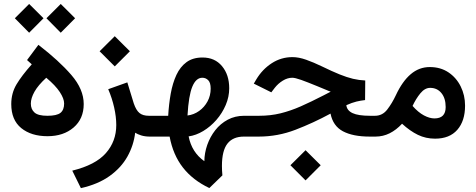

<svg xmlns="http://www.w3.org/2000/svg" viewBox="-20 -705 2458 991"><path d="M178.2 -473.6Q284.7 -391.6 348.4 -317.9Q412.1 -244.1 412.1 -168Q412.1 -91.8 359.9 -46.9Q307.6 -2 225.1 -2Q141.1 -2 89.6 -43.9Q38.1 -85.9 38.1 -168Q38.1 -224.1 65.2 -269.5Q92.3 -314.9 144 -373L119.6 -395ZM218.8 -303.7Q176.8 -265.1 158 -231.7Q139.2 -198.2 139.2 -170.4Q139.2 -141.1 158 -124.3Q176.8 -107.4 224.6 -107.4Q273.4 -107.4 292.2 -122.6Q311 -137.7 311 -170.9Q311 -195.8 288.8 -229.7Q266.6 -263.7 218.8 -303.7ZM219.7 -610.8 293.5 -684.6 367.7 -610.8 293.5 -536.1ZM56.6 -610.8 130.4 -684.6 204.6 -610.8 130.4 -536.1Z M494.1 -440.4 572.3 -518.1 650.4 -440.4 572.3 -362.3ZM677.7 -20Q669.9 45.4 637.7 103Q605.5 160.6 545.9 203.4Q486.3 246.1 397.5 266.1L353 175.8Q472.7 146.5 526.4 85.4Q580.1 24.4 580.1 -59.6Q580.1 -102.1 569.3 -149.9Q558.6 -197.8 538.6 -244.6L637.2 -279.8L670.4 -171.4Q682.6 -135.7 700 -121.6Q717.3 -107.4 748.5 -107.4H767.6V0H753.9Q728 0 708.7 -6.1Q689.5 -12.2 677.7 -20Z M1060.5 265.6Q975.1 225.1 924.1 159.7Q873 94.2 855.5 0H748V-107.4H848.1Q851.6 -168 861.3 -222.2Q871.1 -276.4 890.6 -318.4Q910.2 -360.4 942.9 -384.3Q975.6 -408.2 1025.4 -408.2Q1088.9 -408.2 1126 -363.5Q1163.1 -318.8 1163.1 -249.5Q1163.1 -205.1 1145 -162.8Q1127 -120.6 1096.7 -85.9Q1066.4 -51.3 1029.1 -28.8Q991.7 -6.3 953.6 -1Q969.7 81.1 1034.7 127Q1035.2 84.5 1049.8 42.7Q1064.5 1 1091.1 -33Q1117.7 -66.9 1155.5 -87.2Q1193.4 -107.4 1240.2 -107.4H1256.8V0H1239.3Q1182.1 0 1153.8 36.4Q1125.5 72.8 1125.5 151.4Q1125.5 174.8 1127.9 200.2ZM947.8 -108.9Q980.5 -112.8 1007.8 -132.3Q1035.2 -151.9 1051.3 -181.9Q1067.4 -211.9 1067.4 -247.6Q1067.4 -278.3 1054.7 -291Q1042 -303.7 1024.4 -303.7Q991.7 -303.7 972.7 -257.8Q953.6 -211.9 947.8 -108.9Z M1479 147.9 1557.1 70.3 1635.3 147.9 1557.1 226.1ZM1864.3 -188.5Q1841.8 -186 1819.6 -180.7Q1797.4 -175.3 1767.6 -162.1Q1770.5 -134.8 1799.8 -121.1Q1829.1 -107.4 1890.1 -107.4H1916.5V0H1888.2Q1801.8 0 1750.2 -27.3Q1698.7 -54.7 1686 -118.7Q1596.7 -70.3 1505.1 -35.2Q1413.6 0 1315.4 0H1237.3V-107.4H1316.9Q1376.5 -107.4 1428 -120.1Q1479.5 -132.8 1532.7 -156.2Q1585.9 -179.7 1650.4 -212.9L1687 -231.9Q1677.2 -234.9 1663.8 -241Q1650.4 -247.1 1616.2 -260.7Q1566.4 -281.2 1534.7 -292.5Q1502.9 -303.7 1488.8 -303.7Q1463.9 -303.7 1439.7 -288.8Q1415.5 -273.9 1398.4 -252L1380.4 -228.5L1290 -273.4L1302.7 -294.9Q1334 -347.2 1382.6 -378.7Q1431.2 -410.2 1489.3 -410.2Q1522 -410.2 1560.1 -396.7Q1598.1 -383.3 1641.6 -362.3Q1694.8 -336.4 1732.9 -321Q1771 -305.7 1802 -298.3Q1833 -291 1865.2 -289.6Z M2055.2 -66.4Q2025.4 -34.2 1991.2 -17.1Q1957 0 1918 0H1897V-107.4H1915.5Q1954.1 -107.4 1979 -139.9Q2003.9 -172.4 2022.9 -212.9Q2056.6 -285.2 2099.9 -322Q2143.1 -358.9 2198.2 -358.9Q2253.9 -358.9 2294.7 -331.5Q2335.4 -304.2 2357.9 -258.8Q2380.4 -213.4 2380.4 -159.7Q2380.4 -80.6 2340.3 -34.9Q2300.3 10.7 2225.6 10.7Q2177.7 10.7 2137 -9Q2096.2 -28.8 2055.2 -66.4ZM2109.4 -158.2Q2138.7 -125 2168 -109.4Q2197.3 -93.8 2222.2 -93.8Q2280.3 -93.8 2280.3 -152.3Q2280.3 -197.8 2258.3 -224.6Q2236.3 -251.5 2200.2 -251.5Q2172.9 -251.5 2149.9 -223.6Q2127 -195.8 2109.4 -158.2Z"/></svg>

Font: Vazir Medium
Style: Medium
Weight: 500
Designer: Saber Rastikerdar
Foundry: Saber Rastikerdar
Version: Version 30.0.0